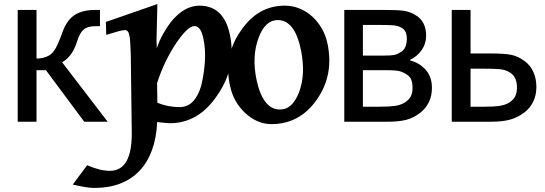

<svg xmlns="http://www.w3.org/2000/svg" viewBox="-20 -594 2659 937"><path d="M505.4 0H391.1L204.1 -251.5H158.2V0H66.4V-545.4H158.2V-308.1Q193.8 -308.6 219 -323Q244.1 -337.4 261.7 -378.9Q267.1 -391.1 273.7 -407.2Q280.3 -423.3 284.2 -435.5Q305.7 -495.6 343.8 -520.5Q381.8 -545.4 442.9 -545.4H467.8V-466.3H446.8Q408.2 -466.3 388.9 -450.4Q369.6 -434.6 356.4 -392.6Q342.8 -350.1 324.2 -326.4Q305.7 -302.7 283.2 -290Z M405.3 212.4Q436 225.6 463.6 232.7Q491.2 239.7 516.1 239.7Q626.5 239.7 623 46.4L618.2 -330.1Q617.2 -363.8 615.5 -387.5Q613.8 -411.1 611.3 -420.9Q606.9 -447.3 589.4 -447.3Q579.1 -447.3 556.4 -440.9Q533.7 -434.6 498.5 -423.8L496.6 -486.8L748 -574.2L743.7 -392.1L744.1 -393.1L745.1 -358.4Q757.8 -396 775.6 -427.7Q793.5 -459.5 814 -486.8Q847.7 -527.8 882.1 -547.1Q916.5 -566.4 953.1 -566.4Q1072.3 -566.4 1102.1 -424.3Q1118.2 -346.2 1103.8 -273.4Q1089.4 -200.7 1042 -131.3Q950.2 7.3 809.6 7.3Q801.8 7.3 786.4 5.9Q771 4.4 751 2Q750.5 2 750.5 2Q750.5 2 747.1 1Q743.7 78.6 721.7 138.7Q699.7 198.7 660.6 239.7Q621.6 280.8 566.4 302Q511.2 323.2 440.9 323.2Q422.4 323.2 396.2 319.1Q370.1 314.9 335 306.6ZM748 -92.3Q776.9 -81.1 803.5 -76.2Q830.1 -71.3 856.4 -71.3Q894.5 -71.3 920.7 -97.9Q946.8 -124.5 961.9 -175.3Q976.6 -237.3 980 -296.1Q983.4 -355 972.7 -404.8Q960.4 -466.8 929.2 -466.8Q912.1 -466.8 889.2 -444.8Q866.2 -422.9 839.8 -383.3Q811.5 -341.3 787.4 -291.3Q763.2 -241.2 746.6 -188Z M1304.7 11.7Q1235.4 11.7 1175.8 -43Q1118.7 -97.2 1102.5 -175.8Q1070.3 -321.8 1154.8 -443.4Q1197.3 -505.9 1250.7 -536.1Q1304.2 -566.4 1369.6 -566.4Q1443.4 -566.4 1503.4 -513.7Q1561.5 -460 1578.1 -381.8Q1594.2 -304.7 1581.5 -237.3Q1568.8 -169.9 1527.3 -109.4Q1484.4 -47.9 1428.7 -18.1Q1373 11.7 1304.7 11.7ZM1345.7 -59.6Q1377.9 -59.6 1400.6 -81.1Q1423.3 -102.5 1439.5 -144Q1456.5 -189.5 1458.5 -240.5Q1460.4 -291.5 1448.7 -350.6Q1433.1 -424.8 1404.8 -460.4Q1376.5 -496.1 1335 -496.1Q1273.9 -496.1 1241.7 -408.7Q1224.6 -362.8 1222.4 -311.3Q1220.2 -259.8 1232.4 -202.6Q1263.7 -59.6 1345.7 -59.6Z M2087.9 -165Q2087.9 -125.5 2072.8 -95Q2057.6 -64.5 2031.2 -43.9Q1998 -18.1 1961.7 -9Q1925.3 0 1874.5 0H1660.2V-545.4H1860.4Q1920.4 -545.4 1948.2 -541.7Q1976.1 -538.1 2003.4 -522.9Q2032.2 -507.3 2045.9 -481.4Q2059.6 -455.6 2059.6 -419.9Q2059.6 -380.9 2038.1 -349.9Q2016.6 -318.8 1981 -301.8L1983.4 -298.3Q2027.8 -287.1 2057.9 -252.9Q2087.9 -218.8 2087.9 -165ZM1965.3 -405.8Q1965.3 -424.3 1959.2 -438Q1953.1 -451.7 1938 -459.5Q1920.4 -468.8 1898.7 -470.5Q1877 -472.2 1838.4 -472.2H1751V-322.8H1856.4Q1890.1 -322.8 1904.3 -325.9Q1918.5 -329.1 1935.5 -339.4Q1951.7 -349.1 1958.5 -365.7Q1965.3 -382.3 1965.3 -405.8ZM1993.2 -164.6Q1993.2 -192.4 1985.1 -209.2Q1977.1 -226.1 1949.7 -239.3Q1932.6 -247.6 1913.1 -249.5Q1893.6 -251.5 1858.9 -251.5H1751V-73.2H1830.6Q1879.9 -73.2 1907.2 -77.1Q1934.6 -81.1 1954.1 -92.8Q1974.6 -105.5 1983.9 -122.1Q1993.2 -138.7 1993.2 -164.6Z M2597.7 -168.9Q2597.7 -129.4 2581.8 -97.2Q2565.9 -64.9 2538.6 -44.9Q2506.3 -20.5 2469.7 -10.3Q2433.1 0 2375.5 0H2184.6V-545.4H2276.4V-333H2377.9Q2439.5 -333 2473.4 -326.7Q2507.3 -320.3 2541 -295.4Q2569.3 -274.4 2583.5 -241.7Q2597.7 -209 2597.7 -168.9ZM2502.9 -167.5Q2502.9 -192.4 2494.4 -211.2Q2485.8 -230 2466.3 -241.7Q2445.8 -253.9 2419.7 -256.3Q2393.6 -258.8 2344.7 -258.8H2276.4V-73.2H2342.8Q2391.6 -73.2 2418.5 -77.4Q2445.3 -81.5 2464.8 -93.3Q2484.9 -106 2493.9 -123.3Q2502.9 -140.6 2502.9 -167.5Z"/></svg>

Font: IranNastaliq
Style: Regular
Weight: 400
Designer: Hossein Zahedi
Version: Version 1.5